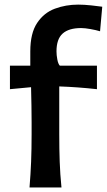

<svg xmlns="http://www.w3.org/2000/svg" viewBox="-20 -828 473 848"><path d="M110.4 0Q115.2 -58.6 117.4 -113.5Q119.6 -168.5 119.6 -235.4V-289.1Q119.6 -323.7 118.9 -361.8Q118.2 -399.9 117.2 -442.9L23.9 -434.1V-538.1H113.8V-600.6Q113.8 -681.2 143.8 -726.3Q173.8 -771.5 222.2 -789.6Q270.5 -807.6 325.2 -807.6Q351.6 -807.6 383.3 -804.2Q415 -800.8 431.6 -798.3L421.9 -689.9Q403.8 -695.3 379.2 -699.7Q354.5 -704.1 338.4 -704.1Q283.7 -704.1 256.6 -679.7Q229.5 -655.3 229.5 -601.1Q229.5 -584.5 233.2 -565.2Q236.8 -545.9 244.1 -538.1H408.2V-434.1Q324.2 -443.4 241.7 -446.3V-235.4Q241.7 -168.5 243.7 -113.5Q245.6 -58.6 251.5 0Z"/></svg>

Font: Pinar-DS3-FD SemiBold
Style: Regular
Weight: 600
Designer: Amin Abedi
Version: Version 3.000